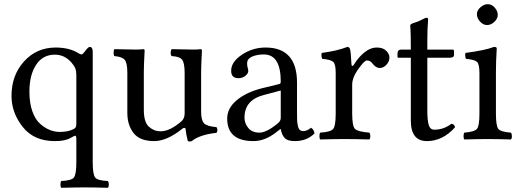

<svg xmlns="http://www.w3.org/2000/svg" viewBox="-20 -667 2489 921"><path d="M321.8 -368.2Q289.1 -404.8 243.2 -404.8Q185.1 -404.8 153.1 -356Q121.1 -307.1 121.1 -227.1Q121.1 -172.9 135 -133.5Q148.9 -94.2 171.9 -73.7Q194.8 -53.2 218.5 -43.7Q242.2 -34.2 266.1 -34.2Q306.6 -34.2 332 -47.4Q341.3 -52.2 343.8 -57.6Q346.2 -63 346.2 -77.1V-307.1Q346.2 -326.2 341.1 -339.1Q335.9 -352.1 321.8 -368.2ZM346.2 110.8V0Q346.2 -15.1 341.3 -15.6Q336.4 -16.1 318.8 -5.4Q292 10.3 242.2 9.8Q143.1 9.8 89.1 -58.1Q35.2 -126 35.2 -207Q35.2 -306.2 95.5 -372.6Q155.8 -439 247.1 -439Q314.9 -439 359.9 -409.7Q369.1 -404.3 374 -406.7Q378.9 -409.2 389.2 -422.9Q403.3 -441.9 410.2 -441.9Q425.3 -441.9 424.8 -417V110.8Q424.8 170.9 437 185.1Q449.2 199.2 497.1 201.2Q502 206.1 502 218Q502 230 497.1 233.9Q431.2 231.9 386.2 231.9Q344.2 231.9 273.9 233.9Q270 230 270 218Q270 206.1 273.9 201.2Q321.8 199.2 334 185.1Q346.2 170.9 346.2 110.8Z M719.7 9.8Q650.9 9.8 620.8 -28.6Q590.8 -66.9 590.8 -126V-317.9Q590.8 -364.7 578.4 -379.9Q565.9 -395 528.8 -397.9Q524.9 -401.9 524.9 -413.8Q524.9 -425.8 528.8 -431.2Q596.7 -429.2 630.9 -429.2Q655.8 -429.2 666 -431.2Q673.8 -431.2 673.8 -424.8Q669.9 -351.6 669.9 -321.8V-140.1Q669.9 -81.1 694.3 -59.1Q718.8 -37.1 750 -37.1Q794.9 -37.1 850.1 -85Q866.2 -99.1 865.7 -124V-316.9Q865.7 -364.7 853.8 -380.4Q841.8 -396 803.7 -397.9Q798.8 -401.9 798.8 -413.8Q798.8 -425.8 803.7 -431.2Q871.6 -429.2 905.8 -429.2Q930.7 -429.2 940.9 -431.2Q948.7 -431.2 948.7 -424.8Q944.8 -351.6 944.8 -321.8V-129.9Q944.8 -90.8 958.5 -75.9Q972.2 -61 1018.1 -57.1Q1022.9 -52.2 1022.9 -43.2Q1022.9 -34.2 1018.1 -29.8Q938 -21 899.9 9.8Q891.1 13.7 880.9 9.8Q872.1 -24.4 870.1 -48.8Q869.1 -53.7 864 -53.5Q858.9 -53.2 855 -49.8Q780.8 9.8 719.7 9.8Z M1326.7 -232.9 1247.6 -211.9Q1152.3 -188 1152.8 -102.1Q1152.8 -75.2 1171.1 -53Q1189.5 -30.8 1224.6 -30.8Q1258.8 -30.8 1312.5 -75.2Q1326.7 -86.4 1326.7 -101.1ZM1326.7 -47.9H1324.7L1304.7 -32.2Q1250.5 9.8 1195.8 9.8Q1069.8 9.8 1069.8 -98.1Q1069.8 -147.9 1115.2 -186Q1160.6 -224.1 1234.9 -243.2L1320.8 -264.2Q1326.7 -266.1 1326.7 -275.9Q1326.7 -405.8 1245.6 -405.8Q1212.4 -405.8 1189 -395.3Q1165.5 -384.8 1165.5 -363.8Q1165.5 -349.6 1167.5 -344.2Q1170.4 -338.4 1170.9 -326.2Q1170.9 -314.9 1157.2 -303.5Q1143.6 -292 1123.5 -292Q1088.4 -292 1088.9 -328.1Q1088.9 -370.1 1140.4 -404.5Q1191.9 -439 1253.9 -439Q1404.8 -439 1404.8 -270V-123Q1404.8 -102.1 1405.3 -90.1Q1405.8 -78.1 1408.7 -64Q1411.6 -49.8 1418.2 -43.9Q1424.8 -38.1 1434.6 -38.1Q1452.6 -38.1 1471.7 -54.2Q1485.8 -46.4 1488.8 -26.9Q1450.7 10.3 1393.6 9.8Q1359.4 9.8 1345.5 -5.1Q1331.5 -20 1326.7 -47.9Z M1666 -357.9Q1666 -353 1669.2 -351.1Q1672.4 -349.1 1677.2 -356Q1697.3 -390.1 1726.8 -414.6Q1756.3 -439 1788.1 -439Q1816.9 -439 1832.5 -423.6Q1848.1 -408.2 1848.1 -391.1Q1848.1 -372.1 1833.7 -356.4Q1819.3 -340.8 1801.3 -340.8Q1782.7 -340.8 1765.1 -364.3Q1755.4 -377 1739.3 -377Q1727.1 -377 1693.4 -328.1Q1669.4 -292 1669.4 -261.2V-122.1Q1669.4 -62 1682.9 -48.6Q1696.3 -35.2 1751.5 -30.8Q1756.3 -25.9 1756.3 -13.9Q1756.3 -2 1751.5 2Q1681.6 0 1630.4 0Q1586.4 0 1516.1 2Q1512.2 -2 1512.2 -13.9Q1512.2 -25.9 1516.1 -30.8Q1564.9 -33.7 1577.6 -47.9Q1590.3 -62 1590.3 -122.1V-316.9Q1590.3 -358.9 1578.9 -369.9Q1567.4 -380.9 1525.4 -384.8Q1519.5 -401.9 1523.4 -413.1Q1597.7 -422.9 1646 -441.9Q1653.8 -441.9 1658.2 -434.1Q1663.1 -421.9 1666 -357.9Z M1904.8 -429.2H1950.7Q1950.7 -467.3 1950.2 -492.2Q1949.7 -517.1 1949.2 -524.7Q1948.7 -532.2 1948.2 -537.1Q1947.8 -542 1947.8 -544.9Q1947.8 -552.2 1969.7 -558.6Q1987.3 -563.5 2003.9 -572.8Q2020.5 -581.5 2025.9 -582Q2033.7 -582 2033.7 -573.2Q2029.8 -533.2 2029.8 -467.8V-429.2H2149.9Q2157.7 -429.2 2157.7 -422.9V-402.8Q2157.7 -389.6 2133.8 -390.1H2029.8V-137.2Q2029.8 -88.4 2036.9 -66.7Q2043.9 -44.9 2063 -44.9Q2108.9 -44.9 2145 -73.2Q2160.2 -72.3 2162.6 -56.2Q2103.5 9.8 2027.8 9.8Q1950.7 9.8 1950.7 -88.9V-390.1H1891.6Q1886.7 -390.1 1886.7 -396V-409.2Q1886.7 -429.2 1904.8 -429.2Z M2267.6 -599.1Q2267.6 -617.2 2284.7 -632.1Q2301.8 -647 2319.8 -647Q2338.9 -647 2353.3 -630.4Q2367.7 -613.8 2367.7 -595.2Q2367.7 -578.1 2351.8 -562.5Q2335.9 -546.9 2315.9 -546.9Q2297.9 -546.9 2282.7 -563.5Q2267.6 -580.1 2267.6 -599.1ZM2358.9 -122.1Q2358.9 -62 2370.8 -48.1Q2382.8 -34.2 2430.7 -30.8Q2435.5 -25.9 2435.5 -13.9Q2435.5 -2 2430.7 2Q2364.7 0 2319.8 0Q2273.9 0 2207.5 2Q2203.6 -2 2203.6 -13.9Q2203.6 -25.9 2207.5 -30.8Q2255.4 -34.7 2267.6 -48.3Q2279.8 -62 2279.8 -122.1V-316.9Q2279.8 -358.9 2268.3 -369.9Q2256.8 -380.9 2214.8 -384.8Q2209 -401.9 2212.9 -413.1Q2305.7 -425.3 2349.6 -441.9Q2362.8 -441.9 2362.8 -435.1Q2358.9 -371.1 2358.9 -321.3Z"/></svg>

Font: Linux Libertine
Style: Regular
Weight: 400
Designer: Philipp H. Poll
Foundry: Philipp H. Poll
Version: Version 5.3.0 ; ttfautohint (v0.9)